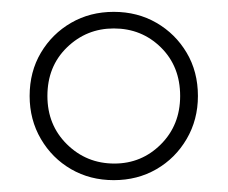

<svg xmlns="http://www.w3.org/2000/svg" viewBox="-20 -728 384 324"><path d="M172 -424Q132 -424 100 -442.5Q68 -461 49 -493.5Q30 -526 30 -566Q30 -607 49 -639Q68 -671 100 -689.5Q132 -708 172 -708Q212 -708 244 -689.5Q276 -671 295 -639Q314 -607 314 -566Q314 -526 295 -493.5Q276 -461 244 -442.5Q212 -424 172 -424ZM173 -452Q219 -452 251.5 -484.5Q284 -517 284 -566Q284 -616 251.5 -648Q219 -680 172 -680Q126 -680 93 -648Q60 -616 60 -566Q60 -517 93 -484.5Q126 -452 173 -452Z"/></svg>

Font: Fustat ExtraLight
Style: Regular
Weight: 250
Designer: Mohamed Gaber, Khaled Hosny, Laura Garcia Mut
Foundry: Kief Type Foundry, Alif Type Foundry, Hard Type Foundry
Version: Version 1.007